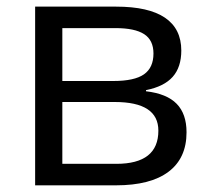

<svg xmlns="http://www.w3.org/2000/svg" viewBox="-20 -556 630 576"><path d="M85.4 -536.1H328.6Q425.8 -536.1 474.9 -502.9Q523.9 -469.7 523.9 -404.3Q523.9 -354.5 498 -325.4Q472.2 -296.4 418 -285.6V-282.2Q480.5 -274.9 510 -244.6Q539.6 -214.4 539.6 -159.2Q539.6 -81.5 485.6 -40.8Q431.6 0 327.6 0H85.4ZM455.1 -164.1Q455.1 -250 324.2 -250H167V-64.5H329.1Q455.1 -64.5 455.1 -164.1ZM440.4 -395.5Q440.4 -435.5 412.4 -453.6Q384.3 -471.7 326.2 -471.7H167V-313H319.8Q383.3 -313 411.9 -333Q440.4 -353 440.4 -395.5Z"/></svg>

Font: Viking Open Sans
Style: Regular
Weight: 400
Foundry: Ascender Corporation
Version: Version 2.001